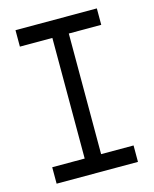

<svg xmlns="http://www.w3.org/2000/svg" viewBox="-105 -755 661 826"><g transform="rotate(-15 225.0 -342.0)"><path d="M406.2 -683.6V-610.4H261.7V-73.2H406.2V0H43.9V-73.2H188.5V-610.4H43.9V-683.6Z"/></g></svg>

Font: Anka/Coder Narrow
Style: Regular
Weight: 400
Width: 3
Monospace: yes
Version: Version 001.100